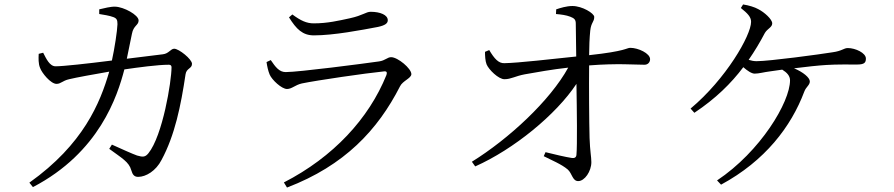

<svg xmlns="http://www.w3.org/2000/svg" viewBox="-20 -797 4020 863"><path d="M471 -128C528 -86 560 -69 570 -32C576 -11 584 -2 601 -2C636 -2 681 -29 706 -78C766 -189 793 -322 814 -463C818 -491 843 -488 843 -510C843 -531 784 -578 763 -578C747 -578 739 -556 712 -553L550 -533L573 -645C580 -683 603 -683 603 -705C603 -730 536 -766 498 -767C479 -768 447 -760 426 -755V-734C444 -731 472 -727 490 -720C505 -714 508 -707 508 -688C507 -658 495 -579 483 -525C373 -511 263 -499 230 -499C203 -499 188 -533 174 -560L154 -555C153 -535 152 -511 160 -492C168 -469 208 -420 234 -420C254 -420 260 -434 291 -441C319 -448 407 -464 471 -475C430 -334 355 -149 112 24L128 44C427 -112 508 -366 539 -485C601 -494 689 -506 739 -506C747 -506 751 -502 751 -495C751 -431 711 -187 647 -108C633 -91 623 -90 596 -98C576 -105 525 -128 483 -147Z M1178 -518C1181 -498 1185 -479 1192 -462C1202 -438 1246 -397 1270 -397C1292 -397 1306 -415 1337 -422C1405 -436 1624 -468 1705 -476C1718 -478 1721 -472 1717 -460C1638 -264 1478 -91 1256 23L1270 46C1529 -53 1678 -213 1778 -409C1790 -434 1829 -445 1829 -464C1829 -489 1768 -540 1738 -540C1721 -540 1712 -525 1684 -521C1614 -511 1323 -473 1264 -473C1235 -473 1218 -496 1197 -527ZM1679 -676C1711 -683 1723 -692 1723 -706C1723 -730 1689 -744 1646 -744C1625 -744 1612 -728 1553 -715C1502 -704 1452 -692 1390 -692C1358 -692 1332 -704 1294 -732L1279 -719C1312 -666 1340 -638 1391 -638C1480 -638 1605 -662 1679 -676Z M2116 -49C2289 -126 2479 -281 2571 -420C2573 -300 2575 -143 2571 -101C2570 -90 2563 -85 2550 -87C2523 -91 2472 -103 2432 -113L2424 -95C2459 -77 2504 -59 2532 -35C2552 -17 2553 17 2579 17C2608 17 2638 -27 2638 -68C2638 -93 2632 -116 2630 -177C2628 -251 2627 -410 2628 -503C2755 -513 2832 -506 2877 -506C2892 -506 2902 -517 2902 -531C2902 -557 2849 -582 2813 -582C2796 -582 2795 -567 2628 -549C2628 -585 2630 -630 2633 -659C2637 -697 2651 -698 2651 -721C2651 -737 2597 -770 2553 -770C2526 -770 2498 -761 2480 -755L2479 -734C2502 -732 2525 -729 2543 -722C2561 -715 2568 -709 2568 -691L2570 -543C2464 -532 2309 -514 2247 -513C2221 -512 2202 -533 2179 -572L2160 -564C2160 -547 2161 -523 2167 -508C2176 -485 2221 -440 2248 -441C2277 -441 2296 -455 2339 -463C2390 -472 2461 -485 2534 -493C2452 -344 2267 -173 2101 -70Z M3221 33C3419 -74 3536 -228 3595 -385C3603 -407 3620 -414 3620 -431C3620 -448 3590 -473 3549 -490C3604 -497 3661 -503 3695 -505C3741 -508 3803 -507 3833 -507C3867 -507 3872 -517 3872 -534C3872 -559 3825 -581 3791 -581C3772 -581 3766 -568 3722 -562C3667 -553 3438 -522 3381 -522C3369 -522 3358 -524 3345 -528C3372 -567 3396 -607 3418 -649C3430 -669 3451 -674 3451 -692C3451 -710 3416 -742 3388 -756C3372 -765 3346 -773 3320 -777L3310 -761C3340 -737 3356 -721 3356 -699C3356 -638 3243 -442 3084 -309L3101 -290C3197 -354 3266 -422 3321 -495C3338 -480 3358 -466 3372 -466C3391 -466 3415 -473 3440 -476L3496 -484C3517 -471 3531 -456 3531 -436C3531 -338 3398 -116 3203 14Z"/></svg>

Font: Noto Serif CJK KR
Style: Regular
Weight: 400
Designer: Ryoko NISHIZUKA 西塚涼子 (kana & ideographs); Frank Grießhammer (Latin, Greek & Cyrillic); Wenlong ZHANG 张文龙 (bopomofo); San
Foundry: Adobe
Version: Version 2.001;hotconv 1.1.0;makeotfexe 2.6.0